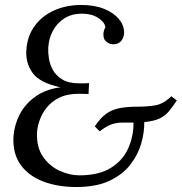

<svg xmlns="http://www.w3.org/2000/svg" viewBox="-20 -736 731 772"><path d="M286 16Q213 16 154.5 -6Q96 -28 63.5 -72.5Q31 -117 34 -185Q37 -232 58.5 -274.5Q80 -317 121.5 -347Q163 -377 223 -385Q139 -403 110.5 -443.5Q82 -484 86 -536Q90 -592 120 -632.5Q150 -673 198.5 -694.5Q247 -716 307 -716Q361 -716 399.5 -700Q438 -684 458.5 -659Q479 -634 479 -605Q479 -587 468.5 -573Q458 -559 438 -558Q422 -557 409 -567Q396 -577 396 -594Q395 -602 397.5 -611Q400 -620 404 -627Q400 -648 374 -664.5Q348 -681 310 -681Q268 -681 238.5 -662Q209 -643 192.5 -612Q176 -581 174 -544Q173 -526 176.5 -502Q180 -478 192.5 -455Q205 -432 230.5 -416.5Q256 -401 298 -401Q319 -401 324 -401Q329 -401 338 -402L336 -358L298 -359Q250 -359 218 -343Q186 -327 167 -302.5Q148 -278 139 -251.5Q130 -225 129 -205Q126 -145 152.5 -106.5Q179 -68 219.5 -49.5Q260 -31 299 -31Q377 -31 425 -60.5Q473 -90 495 -138.5Q517 -187 517 -243Q491 -243 470 -243Q449 -243 428.5 -236Q408 -229 381 -208L361 -228Q384 -262 407 -278.5Q430 -295 460 -301Q490 -307 532 -307Q572 -307 604.5 -312.5Q637 -318 669 -349L691 -332Q675 -308 660 -289.5Q645 -271 622.5 -260Q600 -249 560 -245Q561 -205 548 -159.5Q535 -114 504 -74Q473 -34 420 -9Q367 16 286 16Z"/></svg>

Font: Lora Italic
Style: Italic
Weight: 400
Italic angle: -3°
Designer: Olga Karpushina, Alexei Vanyashin (Cyrillic)
Foundry: Cyreal
Version: Version 2.210; ttfautohint (v1.8.1.43-b0c9)